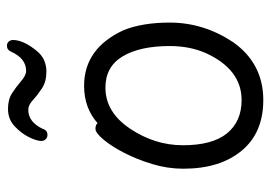

<svg xmlns="http://www.w3.org/2000/svg" viewBox="-130 -612 761 540"><g transform="rotate(-90 250.0 -342.5)"><path d="M238 18Q146 18 95.5 -43Q45 -104 45 -207Q45 -251 58 -294Q71 -337 89.5 -373Q108 -409 127 -431.5Q146 -454 157 -454Q169 -454 173 -448Q216 -486 278 -486Q384 -486 435 -374Q456 -321 456 -245Q456 -150 401 -67Q341 18 238 18ZM238 -43Q323 -43 369 -141Q390 -187 390 -245Q390 -329 361 -377.5Q332 -426 273 -426Q204 -426 157.5 -356.5Q111 -287 111 -208Q111 -125 144.5 -84Q178 -43 238 -43ZM140 -589Q133 -589 128 -594Q123 -599 123 -606Q123 -619 133.5 -640.5Q144 -662 164 -681Q184 -700 213 -700Q240 -700 257.5 -688.5Q275 -677 289 -665Q307 -649 320 -649Q355 -649 374 -691Q379 -703 391 -703Q398 -703 402.5 -698Q407 -693 407 -686Q407 -657 377 -620Q355 -592 318 -592Q290 -592 271 -604.5Q252 -617 238 -630Q224 -643 211 -643Q176 -643 157 -602Q153 -589 140 -589Z"/></g></svg>

Font: LXGW WenKai Mono TC
Style: Regular
Weight: 400
Designer: LXGW / Fontworks Inc.
Foundry: LXGW / Fontworks Inc.
Version: Version 1.330